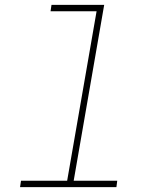

<svg xmlns="http://www.w3.org/2000/svg" viewBox="-20 -770 627 790"><path d="M191.9 -750H408.7L283.2 -26.4H462.4L459 0H62.5L66.4 -26.4H256.3L377.4 -723.6H188Z"/></svg>

Font: TypoPRO Roboto Mono
Style: Italic
Weight: 250
Designer: Google
Version: Version 2.000986; 2015; ttfautohint (v1.3)